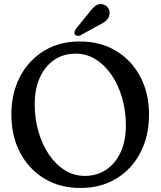

<svg xmlns="http://www.w3.org/2000/svg" viewBox="-20 -919 799 954"><path d="M376 -713Q478.5 -713 556 -666.5Q633.5 -620 677 -538Q720.5 -456 720.5 -350.5Q720.5 -243 677.5 -160.5Q634.5 -78 557.8 -31.5Q481 15 379.5 15Q277.5 15 200.2 -31.8Q123 -78.5 79.8 -160.8Q36.5 -243 36.5 -350.5Q36.5 -455.5 79.2 -537.5Q122 -619.5 198.5 -666.2Q275 -713 376 -713ZM605.5 -295.5Q605.5 -367 587 -431.5Q568.5 -496 534.8 -545.8Q501 -595.5 455.5 -624Q410 -652.5 356 -652.5Q295 -652.5 249.2 -621.2Q203.5 -590 178 -533.5Q152.5 -477 152.5 -402Q152.5 -329.5 171 -265Q189.5 -200.5 223.2 -151Q257 -101.5 302.2 -73.2Q347.5 -45 401.5 -45Q461.5 -45 507.5 -75.8Q553.5 -106.5 579.5 -162.8Q605.5 -219 605.5 -295.5ZM419.5 -852Q437 -877 454 -890Q471 -903 493 -897Q511.5 -891.5 519.8 -875.2Q528 -859 523 -842.5Q518 -825 505 -814.2Q492 -803.5 469 -793L379 -743Q372.5 -740 364.8 -740.8Q357 -741.5 353 -747Q348 -753 350.2 -760.2Q352.5 -767.5 356.5 -775Z"/></svg>

Font: Fraunces 72pt SuperSoft
Style: Regular
Weight: 400
Version: Version 1.000;[b76b70a41]